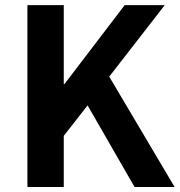

<svg xmlns="http://www.w3.org/2000/svg" viewBox="-20 -743 714 763"><path d="M88.9 0V-722.7H233.4V-409.2H236.3L475.6 -722.7H634.8L414.1 -438.5L673.8 0H514.6L328.1 -324.2L233.4 -203.1V0Z"/></svg>

Font: Bpmf GenYo Gothic B
Style: B
Weight: 700
Foundry: But Ko
Version: Version 1.320